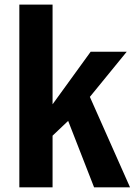

<svg xmlns="http://www.w3.org/2000/svg" viewBox="-20 -804 579 824"><path d="M538.1 0 365.7 -388.2 523.9 -582H369.1L205.6 -356.4V-784.2H63V0H205.6V-221.7L272.5 -285.2L383.8 0Z"/></svg>

Font: Decalotype SemiBold
Style: Regular
Weight: 600
Designer: Alfredo Marco Pradil
Foundry: Alfredo Marco Pradil
Version: Version 1.0